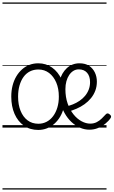

<svg xmlns="http://www.w3.org/2000/svg" viewBox="-20 -1030 917 1550"><path d="M289 19Q222 19 173 -15.5Q124 -50 97.5 -110.5Q71 -171 71 -250Q71 -298 81.5 -339Q92 -380 111.5 -413Q131 -446 158 -470Q185 -494 218 -506.5Q251 -519 289 -519Q352 -519 400.5 -484.5Q449 -450 477 -389Q505 -328 505 -250Q505 -203 495 -162Q485 -121 465.5 -88Q446 -55 419 -31Q392 -7 359 6Q326 19 289 19ZM290 -31Q326 -31 356.5 -47Q387 -63 409 -92.5Q431 -122 443 -162Q455 -202 455 -250Q455 -315 434 -364Q413 -413 376 -441Q339 -469 290 -469Q252 -469 221.5 -453.5Q191 -438 170 -409Q149 -380 137.5 -339.5Q126 -299 126 -250Q126 -185 146 -135.5Q166 -86 202.5 -58.5Q239 -31 290 -31ZM702 17Q662 17 625 0.5Q588 -16 556.5 -45.5Q525 -75 502 -116Q479 -157 466 -206Q453 -255 453 -310Q453 -345 461 -377Q469 -409 484 -435Q499 -461 519.5 -480Q540 -499 566 -509Q592 -519 621 -519Q669 -519 699.5 -498.5Q730 -478 746 -444.5Q762 -411 762 -371Q762 -332 749.5 -298.5Q737 -265 714.5 -237.5Q692 -210 662 -188.5Q632 -167 597 -152Q562 -137 525 -127L511 -170Q540 -176 568.5 -187.5Q597 -199 622 -216Q647 -233 666 -255.5Q685 -278 696 -306Q707 -334 707 -367Q707 -415 683 -442.5Q659 -470 616 -470Q592 -470 572.5 -458Q553 -446 538.5 -424.5Q524 -403 516 -374Q508 -345 508 -310Q508 -246 526 -194.5Q544 -143 573.5 -106.5Q603 -70 638.5 -51Q674 -32 708 -32Q738 -32 761 -44Q784 -56 801.5 -73.5Q819 -91 833 -106Q841 -115 849 -114.5Q857 -114 865 -107Q873 -101 876 -93.5Q879 -86 873 -77Q857 -53 830.5 -31.5Q804 -10 771.5 3.5Q739 17 702 17ZM0 490H840V500H0ZM0 -20H840V0H0ZM0 -505H840V-500H0ZM0 -1010H840V-1000H0Z"/></svg>

Font: Playwrite ES Guides
Style: Regular
Weight: 400
Designer: Veronika Burian, José Scaglione
Foundry: TypeTogether
Version: Version 1.003